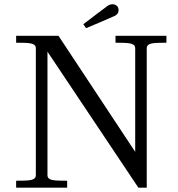

<svg xmlns="http://www.w3.org/2000/svg" viewBox="-20 -865 822 885"><path d="M145.2 -57.4V-642.6Q145.2 -654.7 135.1 -660.1Q125 -665.6 107.7 -666.8Q90.4 -668 54.4 -668V-700H249.6L603.2 -165V-642.6Q603.2 -654.7 593.1 -660.1Q583 -665.6 565.5 -666.8Q548 -668 512.4 -668V-700H747.1V-668Q711.5 -668 694.1 -666.8Q676.6 -665.6 666.5 -660.2Q656.4 -654.7 656.4 -642.6V0H617.8L198.8 -626.8V-57.4Q198.8 -45.3 208.9 -39.9Q219 -34.4 236.3 -33.2Q253.6 -32 289.6 -32V0H54.4V-32Q90.4 -32 107.7 -33.2Q125 -34.4 135.1 -39.9Q145.2 -45.3 145.2 -57.4ZM475.9 -837.9Q481.2 -841.6 486.7 -843.5Q492.1 -845.4 498.4 -845.4Q510.5 -845.4 518.6 -837.9Q526.6 -830.5 526.6 -818.4Q526.6 -808.4 521.7 -801.9Q516.8 -795.4 507.2 -791Q477.2 -777.9 443.2 -763.2Q409.1 -748.5 376.6 -735.1L364.2 -753.4Q386.6 -770.9 426.4 -800.9Q466.1 -830.9 475.9 -837.9Z"/></svg>

Font: Didactic
Style: Regular
Weight: 400
Designer: Tyler Finck
Foundry: Etcetera Type Co
Version: Version 3.007;FEAKit 1.0